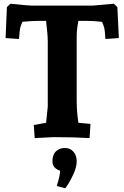

<svg xmlns="http://www.w3.org/2000/svg" viewBox="-20 -735 666 1029"><path d="M227 -77 236 -163V-512Q236 -546 227 -623H180Q150 -623 100 -618Q91 -596 88 -584.5Q85 -573 82 -526L10 -531L17 -697L36 -715Q130 -705 150 -705H476L590 -715L609 -697L617 -531L545 -526Q542 -573 539 -584.5Q536 -596 527 -618Q482 -623 451 -623H400Q391 -575 391 -542V-193Q391 -140 400 -77L465 -71L460 5Q379 0 266 0L166 5L161 -65ZM302 180Q261 166 261 130Q261 94 280 76Q299 58 327.5 58Q356 58 373.5 78Q391 98 391 128.5Q391 159 375.5 194Q360 229 345 252L330 274L284 262Q302 207 302 180Z"/></svg>

Font: Andada SC
Style: Bold
Weight: 700
Designer: Carolina Giovagnoli
Foundry: Carolina Giovagnoli
Version: Version 1.003